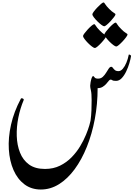

<svg xmlns="http://www.w3.org/2000/svg" viewBox="-20 -1236 1077 1549"><path d="M836.4 -945.3Q836.4 -939 825 -923.3Q813.5 -907.7 797.4 -890.4Q781.2 -873 766.6 -860.8Q752 -848.6 745.6 -848.6Q737.8 -848.6 722.2 -860.4Q706.5 -872.1 689.9 -888.9Q673.3 -905.8 661.6 -921.6Q649.9 -937.5 649.9 -945.3Q649.9 -951.7 661.4 -967Q672.9 -982.4 688.7 -999.5Q704.6 -1016.6 719.2 -1028.8Q733.9 -1041 740.2 -1041Q745.6 -1041 753.4 -1027.3Q761.2 -1013.7 785.2 -989.3Q808.6 -965.8 822.5 -958Q836.4 -950.2 836.4 -945.3ZM1008.8 -957.5Q1008.8 -951.2 997.3 -935.5Q985.8 -919.9 969.7 -902.6Q953.6 -885.3 939 -873Q924.3 -860.8 918 -860.8Q910.2 -860.8 894.5 -872.6Q878.9 -884.3 862.3 -901.1Q845.7 -918 834 -933.8Q822.3 -949.7 822.3 -957.5Q822.3 -964.4 833.7 -979.7Q845.2 -995.1 861.1 -1012.2Q877 -1029.3 891.6 -1041.5Q906.2 -1053.7 912.6 -1053.7Q918 -1053.7 925.8 -1039.8Q933.6 -1025.9 957.5 -1002Q981 -978 994.9 -970.5Q1008.8 -962.9 1008.8 -957.5ZM911.6 -1120.1Q911.6 -1113.8 900.1 -1098.4Q888.7 -1083 872.6 -1065.7Q856.4 -1048.3 841.8 -1036.1Q827.1 -1023.9 821.3 -1023.9Q813.5 -1023.9 797.9 -1035.6Q782.2 -1047.4 765.4 -1064.2Q748.5 -1081.1 736.8 -1096.7Q725.1 -1112.3 725.1 -1120.1Q725.1 -1127 736.6 -1142.3Q748 -1157.7 764.2 -1174.8Q780.3 -1191.9 794.7 -1204.1Q809.1 -1216.3 815.4 -1216.3Q820.8 -1216.3 828.6 -1202.6Q836.4 -1189 860.4 -1164.6Q883.8 -1141.1 897.7 -1133.3Q911.6 -1125.5 911.6 -1120.1ZM309.6 293Q232.9 293 177 251Q121.1 209 89.1 136Q57.1 63 51.3 -30.8Q45.4 -124.5 68.8 -229.5Q92.3 -334.5 147.9 -439Q151.9 -446.3 163.1 -441.4Q174.3 -436.5 170.9 -428.2Q143.1 -362.3 127.9 -286.9Q112.8 -211.4 115.2 -138.2Q117.7 -64.9 141.4 -4.9Q165 55.2 214.1 91.1Q263.2 127 342.8 127Q410.6 127 464.1 100.6Q517.6 74.2 558.1 32.5Q598.6 -9.3 627.2 -57.1Q655.8 -105 673.8 -149.2Q691.9 -193.4 700.7 -224.4Q709.5 -255.4 710.4 -262.2Q716.3 -305.7 717.8 -346.7Q719.2 -387.7 719.2 -427.7Q719.2 -482.9 713.4 -506.3Q707.5 -529.8 707.5 -543.9Q707.5 -553.2 710.7 -571.8Q713.9 -590.3 719.2 -606.2Q724.6 -622.1 731.9 -622.1Q736.3 -622.1 742.9 -611.8Q749.5 -601.6 771 -601.6Q793.9 -601.6 809.3 -616Q824.7 -630.4 836.2 -649.4Q847.7 -668.5 857.4 -682.9Q867.2 -697.3 877.9 -697.3Q884.8 -697.3 890.6 -688.5Q896.5 -679.7 906.5 -670.9Q916.5 -662.1 936 -662.1Q954.1 -662.1 970.5 -680.9Q986.8 -699.7 999.5 -730Q1012.2 -760.3 1018.6 -793.9Q1019.5 -798.8 1028.8 -793.7Q1038.1 -788.6 1037.1 -783.2Q1033.7 -760.3 1023.9 -726.8Q1014.2 -693.4 998.5 -660.4Q982.9 -627.4 962.2 -605.5Q941.4 -583.5 916.5 -583.5Q893.6 -583.5 886.7 -588.6Q879.9 -593.8 871.6 -593.8Q865.2 -593.8 856.9 -583.3Q848.6 -572.8 836.9 -559.3Q825.2 -545.9 808.3 -535.4Q791.5 -524.9 767.6 -524.9Q767.6 -396 744.9 -275.4Q722.2 -154.8 680.7 -51.5Q639.2 51.8 582.3 129.2Q525.4 206.5 456.3 249.8Q387.2 293 309.6 293Z"/></svg>

Font: Awami Nastaliq
Style: Regular
Weight: 400
Designer: Peter Martin, SIL International
Foundry: SIL International
Version: Version 3.100